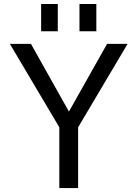

<svg xmlns="http://www.w3.org/2000/svg" viewBox="-20 -956 690 978"><path d="M525.4 -732.4H629.9L377.9 -307.6V2H282.2V-307.6L30.3 -732.4H137.7L331.1 -387.7ZM189.5 -796.9V-935.5H274.4V-796.9ZM384.8 -796.9V-935.5H470.7V-796.9Z"/></svg>

Font: Nasu
Style: Regular
Weight: 400
Designer: Ryoko NISHIZUKA (kana &amp; ideographs); Paul D. Hunt (Latin, Greek &amp; Cyrillic); Wenlong ZHANG (bopomofo); Sandoll C
Version: Version 2014.1215